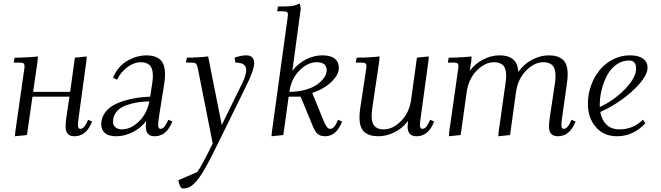

<svg xmlns="http://www.w3.org/2000/svg" viewBox="-20 -766 3747 1089"><path d="M58.1 -411.1 63 -439Q131.8 -439 194.8 -445.8L192.9 -418L168 -245.1H377.9L404.8 -439L472.2 -445.8L470.2 -421.9L426.8 -104Q421.9 -68.8 421.9 -58.1Q421.9 -35.2 435.1 -35.2Q454.1 -35.2 469.2 -64.9L480 -86.9L502.9 -76.2L492.2 -54.2Q460.9 6.8 401.9 6.8Q352.1 6.8 352.1 -47.9Q352.1 -71.8 356.9 -105L374 -217.8H164.1L132.8 0L64.9 6.8L66.9 -19L116.2 -363.8Q119.1 -380.9 119.1 -391.1Q119.1 -402.8 112.8 -407Q106.4 -411.1 88.9 -411.1Z M554.2 -61Q554.2 -94.7 572 -121.8Q589.8 -148.9 617.7 -165.8Q645.5 -182.6 683.3 -194.3Q721.2 -206.1 757.6 -211.2Q793.9 -216.3 832 -217.8L842.8 -290Q847.2 -315.4 847.2 -334Q847.2 -358.9 841.3 -375.5Q835.4 -392.1 824.5 -399.9Q813.5 -407.7 802.7 -410.4Q792 -413.1 777.8 -413.1Q741.2 -413.1 703.9 -386.2Q666.5 -359.4 644 -314L621.1 -325.2Q633.8 -357.9 656.7 -383.5Q679.7 -409.2 706.3 -423.6Q732.9 -438 759 -445.1Q785.2 -452.1 809.1 -452.1Q861.8 -452.1 888.9 -427.5Q916 -402.8 916 -345.2Q916 -320.3 912.1 -294.9L881.8 -104Q877 -68.8 877 -58.1Q877 -35.2 890.1 -35.2Q908.7 -35.2 923.8 -64.9L935.1 -86.9L958 -76.2L946.8 -54.2Q915.5 6.8 856.9 6.8Q807.1 6.8 807.1 -47.9Q807.1 -60.5 809.1 -80.1Q779.3 -39.6 732.4 -16.4Q685.5 6.8 640.1 6.8Q594.7 6.8 574.5 -12Q554.2 -30.8 554.2 -61ZM621.1 -76.2Q621.1 -55.7 635 -43.9Q648.9 -32.2 671.9 -32.2Q721.2 -32.2 767.3 -76.4Q813.5 -120.6 827.1 -190.9Q801.8 -190.4 779.1 -188Q756.3 -185.5 725.8 -178Q695.3 -170.4 673.6 -158.9Q651.9 -147.5 636.5 -126Q621.1 -104.5 621.1 -76.2Z M991.7 255.9 1098.6 210Q1121.1 180.7 1186.5 47.9L1103.5 -371.1Q1098.6 -396 1092.5 -403.6Q1086.4 -411.1 1065.4 -411.1H1034.7L1039.6 -439Q1100.6 -439 1160.6 -445.8L1237.8 -57.1L1352.5 -291Q1376.5 -338.9 1376.5 -369.1Q1376.5 -411.1 1315.4 -411.1L1310.5 -439Q1348.1 -452.1 1377.4 -452.1Q1397.9 -452.1 1409.7 -441.2Q1421.4 -430.2 1421.4 -408.2Q1421.4 -368.2 1376.5 -278.8L1237.8 3.9Q1206.5 67.9 1186.8 106.9Q1167 146 1146 183.6Q1125 221.2 1110.6 240.7Q1096.2 260.3 1079.8 276.1Q1063.5 292 1048.8 297.6Q1034.2 303.2 1016.6 303.2Q1007.8 303.2 1000.5 287.8Q993.2 272.5 991.7 255.9Z M1520 6.8 1522 -17.1 1610.8 -662.1Q1613.3 -681.6 1613.3 -683.1Q1613.3 -693.4 1606.4 -697.8Q1599.6 -702.1 1582 -702.1H1552.2L1556.2 -729Q1609.4 -729 1631.1 -731.4Q1652.8 -733.9 1680.2 -746.1L1686 -717.8L1638.2 -363.8Q1668.5 -404.8 1714.6 -428.5Q1760.7 -452.1 1807.1 -452.1Q1855.5 -452.1 1878.7 -433.3Q1901.9 -414.6 1901.9 -380.9Q1901.9 -342.8 1860.8 -302.5Q1819.8 -262.2 1751 -238.8L1815.9 -80.1Q1826.2 -55.7 1834.5 -45.4Q1842.8 -35.2 1853 -35.2Q1872.1 -35.2 1887.2 -64.9L1897.9 -86.9L1920.9 -76.2L1910.2 -54.2Q1878.9 6.8 1824.2 6.8Q1798.8 6.8 1783.4 -5.1Q1768.1 -17.1 1754.9 -48.8L1685.1 -217.8H1617.2L1586.9 0ZM1621.1 -245.1Q1670.4 -245.1 1711.9 -256.8Q1753.4 -268.6 1779.1 -286.9Q1804.7 -305.2 1818.8 -326.2Q1833 -347.2 1833 -367.2Q1833 -413.1 1775.9 -413.1Q1725.1 -413.1 1678.5 -366.2Q1631.8 -319.3 1621.1 -245.1Z M1998 -411.1 2002.9 -439Q2069.8 -439 2132.8 -445.8L2130.9 -418L2091.8 -154.8Q2087.9 -124.5 2087.9 -110.8Q2087.9 -85.9 2093.8 -69.3Q2099.6 -52.7 2110.6 -45.2Q2121.6 -37.6 2132.1 -34.9Q2142.6 -32.2 2156.7 -32.2Q2208 -32.2 2254.9 -79.6Q2301.8 -127 2312 -201.2L2344.7 -439L2412.1 -445.8L2410.2 -421.9L2366.7 -104Q2361.8 -68.8 2361.8 -58.1Q2361.8 -35.2 2375 -35.2Q2394 -35.2 2409.2 -64.9L2419.9 -86.9L2442.9 -76.2L2432.1 -54.2Q2400.9 6.8 2341.8 6.8Q2292 6.8 2292 -47.9Q2292 -60.5 2293.9 -80.1Q2264.2 -39.1 2218 -16.1Q2171.9 6.8 2126 6.8Q2073.2 6.8 2046.1 -17.8Q2019 -42.5 2019 -100.1Q2019 -124.5 2022.9 -149.9L2055.2 -363.8Q2058.1 -380.9 2058.1 -391.1Q2058.1 -402.8 2051.8 -407Q2045.4 -411.1 2027.8 -411.1Z M2520 -411.1 2524.9 -439Q2591.8 -439 2654.8 -445.8L2652.8 -418L2644 -363.8Q2674.3 -404.8 2720.5 -428.5Q2766.6 -452.1 2813 -452.1Q2862.3 -452.1 2889.4 -430.2Q2916.5 -408.2 2919.9 -357.9Q2952.6 -404.3 2999.5 -428.2Q3046.4 -452.1 3092.8 -452.1Q3145.5 -452.1 3172.6 -427.5Q3199.7 -402.8 3199.7 -345.2Q3199.7 -320.3 3195.8 -294.9L3168.9 -104Q3164.1 -68.8 3164.1 -58.1Q3164.1 -35.2 3176.8 -35.2Q3195.8 -35.2 3210.9 -64.9L3221.7 -86.9L3245.1 -76.2L3233.9 -54.2Q3202.6 6.8 3144 6.8Q3093.8 6.8 3093.8 -47.9Q3093.8 -68.4 3099.1 -105L3127 -290Q3130.9 -313 3130.9 -334Q3130.9 -358.9 3125 -375.5Q3119.1 -392.1 3108.2 -399.9Q3097.2 -407.7 3086.7 -410.4Q3076.2 -413.1 3062 -413.1Q3011.2 -413.1 2964.4 -366Q2917.5 -318.8 2906.7 -244.1L2873 0L2806.2 6.8L2808.1 -17.1L2846.7 -290Q2851.1 -324.2 2851.1 -334Q2851.1 -358.9 2845.2 -375.5Q2839.4 -392.1 2828.4 -399.9Q2817.4 -407.7 2806.6 -410.4Q2795.9 -413.1 2781.7 -413.1Q2731 -413.1 2684.3 -366Q2637.7 -318.8 2627 -244.1L2592.8 0L2525.9 6.8L2527.8 -17.1L2577.1 -363.8Q2580.1 -380.9 2580.1 -391.1Q2580.1 -402.8 2573.7 -407Q2567.4 -411.1 2549.8 -411.1Z M3314.5 -178.2Q3314.5 -231 3332.3 -280.8Q3350.1 -330.6 3381.1 -368.4Q3412.1 -406.2 3457 -429.2Q3502 -452.1 3552.7 -452.1Q3602.1 -452.1 3627.4 -433.3Q3652.8 -414.6 3652.8 -382.8Q3652.8 -344.2 3608.9 -293Q3564.9 -241.7 3503.9 -199Q3442.9 -156.2 3384.8 -130.9Q3392.6 -85.9 3419.9 -59.1Q3447.3 -32.2 3494.6 -32.2Q3570.3 -32.2 3626.5 -86.9L3640.6 -66.9Q3571.8 6.8 3479.5 6.8Q3403.8 6.8 3359.1 -45.7Q3314.5 -98.1 3314.5 -178.2ZM3381.8 -159.2Q3463.4 -196.3 3525.6 -261.2Q3587.9 -326.2 3587.9 -377Q3587.9 -422.9 3547.9 -422.9Q3508.8 -422.9 3476.3 -399.7Q3443.8 -376.5 3423.8 -339.4Q3403.8 -302.2 3392.8 -258.3Q3381.8 -214.4 3381.8 -169.9Z"/></svg>

Font: Dihjauti S
Style: Italic
Weight: 400
Italic angle: -9°
Designer: T. Christopher White
Version: Version 3.0.0